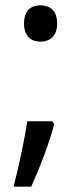

<svg xmlns="http://www.w3.org/2000/svg" viewBox="-20 -570 308 719"><path d="M70 -482C70 -434 97 -414 131 -414C166 -414 194 -434 194 -482C194 -532 166 -550 131 -550C97 -550 70 -532 70 -482ZM183 -105 176 -116H82C72 -46 50 54 31 129H97C129 58 165 -35 183 -105Z"/></svg>

Font: Noto Sans EgyptHiero
Style: Regular
Weight: 400
Designer: Monotype Design Team
Foundry: Monotype Imaging Inc.
Version: Version 2.002